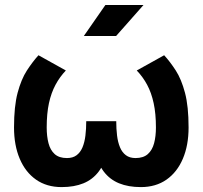

<svg xmlns="http://www.w3.org/2000/svg" viewBox="-20 -743 818 775"><path d="M36.6 -228.5Q36.6 -314 51.1 -368.5Q65.7 -423.1 88.5 -458.3Q111.3 -493.4 135.3 -520L245.8 -458.5Q221.4 -432.9 204.1 -400.8Q186.8 -368.7 177.6 -326.7Q168.5 -284.7 168.5 -228.5Q168.5 -193.1 175.7 -165.2Q182.9 -137.2 200.7 -121.1Q218.5 -105 250.2 -105Q274.2 -105 289.3 -116.5Q304.4 -127.9 313 -148.3Q321.5 -168.7 324.8 -195.8Q328.1 -222.9 328.1 -253.9H426.3Q426.3 -183.3 414.4 -132.9Q402.6 -82.5 378.3 -50.4Q354 -18.3 316.8 -3.1Q279.5 12.2 228.8 12.2Q168.5 12.2 125.5 -17.9Q82.5 -48.1 59.6 -102.3Q36.6 -156.5 36.6 -228.5ZM741.2 -228.5Q741.2 -156.5 718.1 -102.3Q695.1 -48.1 652 -17.9Q608.9 12.2 548.6 12.2Q498 12.2 460.7 -3.1Q423.3 -18.3 398.9 -50.4Q374.5 -82.5 362.7 -132.9Q350.8 -183.3 350.8 -253.9H449.2Q449.2 -222.9 452.5 -195.8Q455.8 -168.7 464.4 -148.3Q472.9 -127.9 488.2 -116.5Q503.4 -105 527.1 -105Q558.8 -105 576.8 -121.1Q594.7 -137.2 602.1 -165.2Q609.4 -193.1 609.4 -228.5Q609.4 -284.7 600.2 -326.7Q591.1 -368.7 573.9 -400.8Q556.6 -432.9 532 -458.5L642.6 -520Q667 -493.4 689.6 -458.3Q712.2 -423.1 726.7 -368.5Q741.2 -314 741.2 -228.5ZM448.7 -597.7H318.4L405.3 -722.7H559.1Z"/></svg>

Font: Giphurs
Style: Regular
Weight: 400
Version: Version 2.010